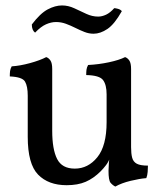

<svg xmlns="http://www.w3.org/2000/svg" viewBox="-20 -677 604 706"><path d="M225 4Q158 4 120 -35Q82 -74 82 -174V-325Q82 -360 72 -377Q62 -394 16 -396Q16 -407 17 -415.5Q18 -424 23 -433Q54 -435 90.5 -445Q127 -455 150 -467Q159 -464 165.5 -454.5Q172 -445 172 -423V-196Q172 -128 190 -92.5Q208 -57 255 -57Q304 -57 338 -99Q372 -141 372 -228V-330Q372 -365 359 -382.5Q346 -400 297 -401Q297 -412 298 -420.5Q299 -429 304 -438Q343 -440 380.5 -448Q418 -456 440 -467Q449 -464 455.5 -454.5Q462 -445 462 -423V-133L384 -96Q379 -82 370 -70Q361 -58 350 -47Q324 -21 295 -8.5Q266 4 225 4ZM404 9Q394 4 386.5 -5Q379 -14 379 -49Q379 -60 380.5 -80Q382 -100 389 -136H462Q462 -112 466 -97Q470 -82 483 -75Q496 -68 524 -68Q524 -58 523 -45Q522 -32 518 -22Q493 -20 460 -12Q427 -4 404 9ZM324 -553Q307 -553 290.5 -559.5Q274 -566 257 -574.5Q240 -583 222.5 -589.5Q205 -596 186 -596Q168 -596 149 -587.5Q130 -579 109 -557Q97 -566 97 -587Q128 -628 155.5 -642.5Q183 -657 208 -657Q231 -657 253.5 -646.5Q276 -636 297.5 -626Q319 -616 341 -616Q355 -616 370 -623Q385 -630 400 -647Q405 -647 414 -644.5Q423 -642 428 -636Q401 -588 375 -570.5Q349 -553 324 -553Z"/></svg>

Font: Vollkorn
Style: Regular
Weight: 400
Designer: Friedrich Althausen
Foundry: Friedrich Althausen
Version: Version 4.104